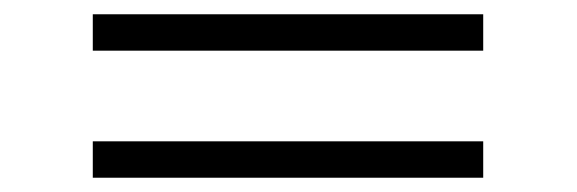

<svg xmlns="http://www.w3.org/2000/svg" viewBox="-20 -416 808 269"><path d="M110 -345V-396H657V-345ZM110 -167V-218H657V-167Z"/></svg>

Font: Lexend Peta ExtraLight
Style: Regular
Weight: 250
Version: Version 1.007